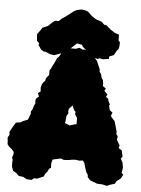

<svg xmlns="http://www.w3.org/2000/svg" viewBox="-67 -944 752 1021"><g transform="rotate(5 309.0 -434.0)"><path d="M141 29 115 28 95 17 71 14 56 -1 39 -10 31 -31 30 -47 31 -68 27 -82 33 -98V-111L21 -125L6 -137L-3 -149L-4 -169L-6 -184L3 -200L1 -216L8 -228L20 -249L31 -267L57 -271L66 -278L93 -288L106 -321L105 -332L114 -348L119 -366L125 -376L124 -391L126 -403L141 -416L134 -434L148 -444L146 -463L150 -480L157 -492L167 -503L170 -517L185 -535V-560L191 -568L200 -587L207 -600L219 -627L229 -637L237 -651L240 -666L259 -671L263 -678L282 -686H314L333 -693L351 -685L365 -686L381 -679L388 -676L411 -659L422 -643L432 -631L445 -601L451 -586L450 -578L460 -562L464 -545L472 -533L475 -516V-501L492 -489L485 -477L503 -458L496 -445L509 -436L511 -425L520 -408L517 -398L523 -376L538 -365L531 -347L538 -337L553 -321L561 -294L565 -279L569 -265L568 -253L577 -241L574 -223L581 -211L591 -194L587 -180L605 -169L607 -156L612 -137L603 -125L614 -106L619 -78L617 -65L614 -50L624 -41L613 -20L592 -4L583 11L557 19L542 26L517 20L490 19L451 4L437 -11L436 -24L427 -37L418 -64L413 -84L404 -97L393 -96L384 -95L373 -97L363 -98L352 -97L342 -96L332 -94L324 -93L312 -92H301L293 -95L286 -98L258 -92L242 -88L237 -66L238 -44L228 -38L222 -24L209 -8L204 5L169 20L153 19ZM317 -277 322 -279 330 -281 336 -283 343 -285 347 -286 353 -287V-320L350 -324L348 -327L346 -331L343 -335L341 -339V-343L342 -348V-352L333 -361L331 -367L329 -370L327 -375L326 -379L324 -384L310 -370L305 -364L304 -360V-356L303 -350L305 -342L300 -332L296 -326L294 -308V-303L293 -295L291 -288L295 -286L303 -283ZM130 -667 115 -689 118 -697 105 -710 102 -745 122 -773 127 -782 156 -794 177 -814 191 -825H211L227 -840L252 -857L288 -885L300 -891L325 -897L346 -894L361 -889L384 -867L407 -852L439 -841L453 -827L467 -824L488 -805L514 -788L536 -781L537 -749L545 -741L544 -719L541 -704L533 -696L518 -670L494 -660L495 -648L463 -643L441 -647L437 -641L417 -647L378 -678L351 -699L345 -710L318 -715L280 -680L268 -676L260 -664L219 -648L203 -642L182 -645L155 -656L144 -657Z"/></g></svg>

Font: Winky Rough Black
Style: Regular
Weight: 900
Designer: Simon Atzbach
Foundry: typofactur
Version: Version 1.206; ttfautohint (v1.8.4.7-5d5b)